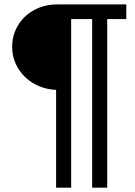

<svg xmlns="http://www.w3.org/2000/svg" viewBox="-20 -740 620 884"><path d="M238.3 -326.2Q182.1 -328.6 136 -355.2Q89.8 -381.8 63 -426.3Q36.1 -470.7 36.1 -524.4Q36.1 -579.6 63.5 -624.3Q90.8 -668.9 138.2 -694.3Q185.5 -719.7 244.1 -719.7H561.5V-652.3H473.6V124H404.3V-652.3H307.6V124H238.3Z"/></svg>

Font: Reddit Sans Vanilla
Style: Regular
Weight: 400
Designer: Stephen Hutchings
Foundry: Reddit
Version: Version 1.013